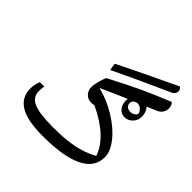

<svg xmlns="http://www.w3.org/2000/svg" viewBox="-215 -1070 1280 1280"><g transform="rotate(45 424.5 -430.5)"><path d="M372.1 -80.1Q449.2 -80.1 507.6 -87.4Q565.9 -94.7 611.6 -108.2Q657.2 -121.6 709 -148.9Q664.6 -283.7 460.9 -379.9Q450.2 -376 433.1 -376Q402.3 -376 381.6 -397.5Q360.8 -418.9 360.8 -452.1Q360.8 -474.1 372.8 -517.6Q384.8 -561 392.1 -564.9Q532.7 -638.2 609.9 -673.8Q687 -709.5 810.1 -759.8Q819.3 -752 823.7 -739.3Q828.1 -726.6 828.1 -715.3L827.1 -705.1Q821.3 -663.6 777.8 -646Q563 -557.6 403.8 -484.9Q490.2 -463.9 573 -413.8Q655.8 -363.8 705.8 -301.3Q755.9 -238.8 755.9 -183.1Q755.9 -87.4 657 -38.8Q558.1 9.8 361.8 9.8Q215.8 9.8 147.9 -32.2Q80.1 -74.2 80.1 -155.8Q80.1 -196.3 95.2 -231H137.2Q132.8 -216.3 132.8 -183.1Q132.8 -128.4 186.5 -104.2Q240.2 -80.1 372.1 -80.1ZM660.2 -464.4Q627 -464.4 607.2 -489Q587.4 -513.7 587.4 -548.3Q587.4 -576.7 598.1 -598.4Q608.9 -620.1 626.7 -632.3Q644.5 -644.5 662.1 -644.5Q680.7 -644.5 699 -632.1Q717.3 -619.6 728.3 -597.9Q739.3 -576.2 739.3 -547.4Q739.3 -513.2 714.8 -488.8Q690.4 -464.4 660.2 -464.4ZM709 -547.4Q709 -553.7 701.4 -565.4Q693.8 -577.1 682.4 -584.7Q670.9 -592.3 654.3 -592.3Q640.6 -592.3 628.9 -581.8Q617.2 -571.3 617.2 -556.2Q617.2 -538.6 629.2 -527.8Q641.1 -517.1 663.1 -517.1Q680.2 -517.1 694.6 -527.6Q709 -538.1 709 -547.4ZM370.1 -620.1Q362.3 -652.8 362.3 -666Q362.3 -671.9 364.3 -672.9Q391.6 -687 544.4 -760.7Q697.3 -834.5 775.9 -871.1Q792.5 -858.9 792.5 -841.3L792 -834Q787.1 -812.5 763.2 -801.8Q574.2 -716.8 491.7 -678Q409.2 -639.2 370.1 -620.1Z"/></g></svg>

Font: Droid Arabic Naskh
Style: Regular
Weight: 400
Designer: Pascal Zoghbi
Foundry: Ascender Corporation
Version: Version 1.00